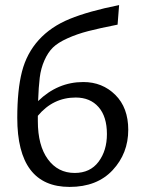

<svg xmlns="http://www.w3.org/2000/svg" viewBox="-20 -731 566 756"><path d="M308 -408Q383 -408 434 -357.5Q485 -307 485 -220Q485 -127 423.5 -61Q362 5 254 5Q48 5 48 -267Q48 -377 66.5 -449Q85 -521 132.5 -573.5Q180 -626 254.5 -656.5Q329 -687 449 -711L443 -634Q372 -620 327.5 -608.5Q283 -597 245.5 -580Q208 -563 188.5 -544Q169 -525 155 -493.5Q141 -462 136.5 -425.5Q132 -389 130 -333Q207 -408 308 -408ZM274 -50Q335 -50 368 -94Q401 -138 401 -203Q401 -272 368 -309.5Q335 -347 278 -347Q189 -347 129 -275V-254Q129 -158 168.5 -104Q208 -50 274 -50Z"/></svg>

Font: EauTestInfant Medium
Style: Italic
Weight: 500
Italic angle: -12°
Designer: Christian Thalmann (Catharsis Fonts)
Version: Version 0.001;PS 000.001;hotconv 1.0.88;makeotf.lib2.5.64775